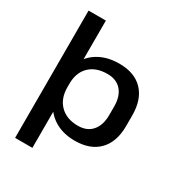

<svg xmlns="http://www.w3.org/2000/svg" viewBox="-210 -881 1122 1202"><g transform="rotate(30 350.5 -280.0)"><path d="M409 9Q331 9 272.5 -23Q214 -55 181.5 -113.5Q149 -172 149 -251V-293Q149 -372 181.5 -429.5Q214 -487 273.5 -518Q333 -549 412 -549Q523 -549 583 -486Q643 -423 643 -308V-232Q643 -117 582 -54Q521 9 409 9ZM78 -740H203V-374V180H78ZM380 -82Q445 -82 481 -123.5Q517 -165 517 -238V-300Q517 -374 481 -415Q445 -456 380 -456Q297 -456 250 -410Q203 -364 203 -283V-259Q203 -177 250.5 -129.5Q298 -82 380 -82Z"/></g></svg>

Font: Pathway Extreme 28pt SemiBold
Style: Regular
Weight: 600
Designer: Eduardo Rodriguez Tunni
Foundry: Eduardo Rodriguez Tunni
Version: Version 1.001;gftools[0.9.26]